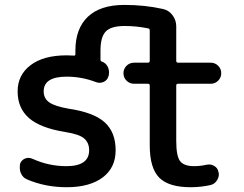

<svg xmlns="http://www.w3.org/2000/svg" viewBox="-20 -784 1005 792"><path d="M160.2 -407.2Q160.2 -377.9 183.1 -361.8Q206.1 -345.7 261.7 -335.9Q367.2 -320.3 412.1 -279.3Q457 -238.3 457 -164.1Q457 -91.8 403.3 -51.8Q349.6 -11.7 254.9 -11.7Q167 -11.7 91.8 -43.9Q74.2 -50.8 66.4 -69.3Q61.5 -80.1 61.5 -91.8Q61.5 -99.6 62.5 -107.4Q67.4 -123 83 -129.9Q90.8 -132.8 97.7 -132.8Q105.5 -132.8 114.3 -128.9Q180.7 -98.6 253.9 -98.6Q347.7 -98.6 347.7 -164.1Q347.7 -195.3 327.1 -212.9Q306.6 -230.5 250 -239.3Q146.5 -255.9 99.6 -296.9Q52.7 -337.9 52.7 -407.2Q52.7 -474.6 106 -515.1Q159.2 -555.7 254.9 -555.7Q266.6 -555.7 284.2 -554.7Q291 -553.7 291 -560.5V-575.2Q291 -666 342.3 -714.8Q393.6 -763.7 493.2 -763.7Q577.1 -763.7 651.4 -747.1Q675.8 -742.2 691.4 -721.7Q707 -701.2 707 -674.8V-533.2Q707 -525.4 714.8 -525.4H849.6Q867.2 -525.4 879.9 -512.7Q892.6 -500 892.6 -481.9Q892.6 -463.9 879.9 -451.2Q867.2 -438.5 849.6 -438.5H714.8Q707 -438.5 707 -431.6V-203.1Q707 -139.6 723.1 -119.1Q739.3 -98.6 780.3 -98.6Q806.6 -98.6 832 -104.5Q836.9 -105.5 841.8 -105.5Q853.5 -105.5 863.3 -99.6Q877.9 -91.8 880.9 -75.2Q882.8 -70.3 882.8 -65.4Q882.8 -51.8 875 -40Q865.2 -24.4 847.7 -20.5Q807.6 -11.7 766.6 -11.7Q675.8 -11.7 636.7 -51.3Q597.7 -90.8 597.7 -184.6V-431.6Q597.7 -438.5 589.8 -438.5H533.2Q514.6 -438.5 502 -451.2Q489.3 -463.9 489.3 -481.9Q489.3 -500 502 -512.7Q514.6 -525.4 533.2 -525.4H589.8Q597.7 -525.4 597.7 -533.2V-658.2Q597.7 -666 590.8 -667Q543 -676.8 494.1 -676.8Q438.5 -676.8 416.5 -654.3Q394.5 -631.8 394.5 -575.2V-538.1Q394.5 -532.2 399.4 -530.3Q417 -524.4 424.8 -507.8Q429.7 -497.1 429.7 -485.4Q429.7 -479.5 428.7 -472.7L427.7 -470.7Q423.8 -454.1 408.2 -446.3Q399.4 -442.4 390.6 -442.4Q383.8 -442.4 376 -445.3Q317.4 -467.8 254.9 -467.8Q160.2 -467.8 160.2 -407.2Z"/></svg>

Font: Gen Jyuu Gothic Medium
Style: Regular
Weight: 500
Designer: [Source Han Sans]
Ryoko NISHIZUKA  (kana & ideographs); Paul D. Hunt (Latin, Greek & Cyrillic); Wenlong ZHANG  (bopomofo
Version: Version 1.002.20150607